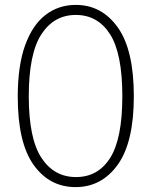

<svg xmlns="http://www.w3.org/2000/svg" viewBox="-20 -753 619 784"><path d="M288.5 11Q182 11 117.2 -79.8Q52.5 -170.5 52.5 -358Q52.5 -484.5 82.5 -567.8Q112.5 -651 165.8 -692Q219 -733 289.5 -733Q395.5 -733 461 -641Q526.5 -549 526.5 -360Q526.5 -172 460.8 -80.5Q395 11 288.5 11ZM290.5 -30Q380.5 -30 430 -108.5Q479.5 -187 479.5 -360Q479.5 -535 429.2 -613.5Q379 -692 289.5 -692Q200.5 -692 149 -613Q97.5 -534 97.5 -360Q97.5 -187.5 149 -108.8Q200.5 -30 290.5 -30Z"/></svg>

Font: Public Sans Thin Thin
Style: Regular
Weight: 250
Version: Version 2.001